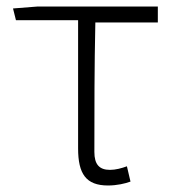

<svg xmlns="http://www.w3.org/2000/svg" viewBox="-20 -545 542 590"><path d="M29 -483H220V-89C220 -11 244 25 312 25C339 25 365 19 381 13L370 -34C354 -28 335 -23 318 -23C285 -23 270 -40 270 -78C270 -208 270 -340 273 -476H465V-525H96L20 -519Z"/></svg>

Font: GenEiGothic-pro-Light
Style: Regular
Weight: 300
Designer: Ryoko NISHIZUKA (kana & ideographs); Paul D. Hunt (Latin, Greek & Cyrillic); Wenlong ZHANG (bopomofo); Sandoll Communica
Foundry: Adobe Systems Incorporated; o_tamon
Version: Version 1.000.140830